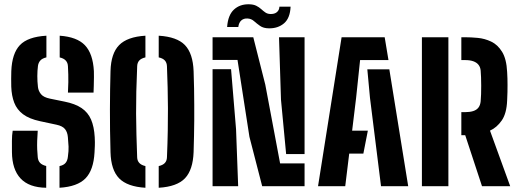

<svg xmlns="http://www.w3.org/2000/svg" viewBox="-20 -870 2422 897"><path d="M258 7.2V-94.1Q277.5 -98.1 286.4 -109Q295.3 -119.8 297.1 -137.4Q301.1 -165.9 300.3 -185Q299.5 -204.2 297.1 -229.3Q295.3 -252.1 283.9 -266.7Q272.5 -281.3 243.7 -287.4L167 -303.8Q116.2 -314.7 87.5 -336.4Q58.9 -358.1 46.5 -390.3Q34.1 -422.5 32.6 -465.1Q32.1 -484.5 32.2 -502.1Q32.3 -519.6 32.8 -537.9Q36.1 -620.4 72.9 -659.2Q109.7 -698.1 196.8 -703.2V-601.9Q177.4 -597.5 168.4 -587.3Q159.4 -577.2 157.3 -561.9Q154.5 -540.2 154.4 -514.9Q154.3 -489.6 157.3 -463.5Q159.5 -444.7 171.6 -430Q183.6 -415.3 213.4 -409.2L281.4 -395.3Q330.9 -385.5 361 -365.2Q391.1 -344.8 405.4 -311.6Q419.7 -278.4 422.5 -229.4Q423.1 -214.2 423.3 -206.6Q423.6 -198.9 423.1 -189.2Q422.7 -179.5 421.6 -157.9Q417.2 -75.6 379.5 -36.8Q341.7 2.1 258 7.2ZM195.9 7.2Q115.4 6.1 75.9 -36.5Q36.4 -79 35.8 -159.5Q35.5 -184.4 35.7 -211.8Q35.8 -239.3 39.3 -259.3H156.3Q154.4 -233.7 153.7 -212.1Q153 -190.6 153.8 -171.9Q154.5 -153.3 156.3 -135.8Q157.7 -119.2 167.3 -109Q177 -98.9 195.9 -94.5ZM297.4 -437.4Q298.9 -466.8 299.2 -486Q299.5 -505.3 299 -522.1Q298.5 -538.9 297.4 -560.5Q296.7 -577 287.1 -587.2Q277.6 -597.5 258.9 -601.7V-703.2Q339.9 -697.6 377 -658.4Q414.2 -619.1 418.6 -537.8Q419.1 -530.4 418.9 -509.9Q418.7 -489.4 418.1 -468.1Q417.5 -446.8 417 -437.4Z M659.4 7.2Q574.6 2.1 536.5 -36.9Q498.5 -76 496.3 -158.7Q494.7 -211.6 494.1 -261.9Q493.6 -312.2 493.6 -359.8Q493.6 -407.3 494.4 -452Q495.2 -496.8 496.3 -538.1Q498.5 -620.4 536.5 -659.2Q574.6 -698.1 659.4 -703.2V-601.9Q640.5 -597.6 631 -587.7Q621.6 -577.7 620.9 -561.3Q618.1 -495.9 616.8 -441.9Q615.6 -387.9 615.8 -339.3Q616.1 -290.6 617.4 -241.2Q618.8 -191.8 620.8 -135.2Q621.3 -118.9 630.8 -108.7Q640.2 -98.5 659.4 -94.1ZM721.5 7.2V-94.1Q740.6 -98.4 750.1 -108.5Q759.5 -118.7 760 -135.2Q762.9 -203.9 763.8 -259.7Q764.8 -315.4 764.6 -364.4Q764.4 -413.5 763.2 -460.9Q761.9 -508.3 760 -559.9Q759.5 -577 750.3 -587.3Q741 -597.6 721.5 -601.9V-703.2Q806.9 -698.1 844.2 -659.1Q881.5 -620 884.5 -537.3Q886 -495.3 886.7 -456Q887.4 -416.8 887.5 -379.7Q887.7 -342.5 887.5 -306.3Q887.2 -270.1 886.4 -233.7Q885.5 -197.3 884.5 -159.6Q881.5 -76.5 844.3 -37.2Q807 2.1 721.5 7.2Z M1204.9 0 1145.3 -230.9 1089.6 -590.1H973.1V-696H1163.3L1219.4 -474.5L1288.6 -106.7H1402.9V0ZM973.1 0V-546.6H1059.5L1082.8 -266.2L1092.7 0ZM1402.9 -150.1H1316.8L1292.7 -404.5L1283.5 -696H1402.9ZM1285.4 -838.9H1337.6Q1335.3 -785.1 1306.9 -761Q1278.6 -737 1236.4 -737.6Q1210.6 -737.9 1195 -749Q1179.3 -760.1 1166.6 -771.4Q1153.9 -782.7 1136.4 -783.6Q1118.5 -784.6 1107.2 -774.4Q1095.9 -764.2 1093.3 -744H1041.1Q1045.1 -799.5 1073 -825.3Q1100.8 -851 1143.7 -850Q1164.2 -849.6 1177.3 -843Q1190.5 -836.3 1200.2 -827.5Q1209.9 -818.6 1219.5 -811.9Q1229.2 -805.2 1242.2 -804.6Q1262.1 -803.7 1273.5 -813.2Q1284.9 -822.7 1285.4 -838.9Z M1465.8 0 1575.9 -696H1777.2L1794.9 -589.3H1662.3L1643.7 -412.7L1625.1 -259.4H1698.5L1677.6 -152.5H1611.5L1592.9 0ZM1760.1 0 1708.5 -412.9 1696.1 -546.2H1798.9L1887.1 0Z M1951.1 0V-696H2074.8V0ZM2363.6 0H2231.9L2153.4 -238.5H2135.3V-346.1H2153.1Q2174.9 -346.1 2190.5 -351Q2206.2 -355.9 2215 -367.1Q2223.8 -378.3 2225.6 -396.7Q2227.1 -410.9 2227.6 -430.3Q2228.1 -449.8 2228.1 -470.2Q2228.1 -490.6 2227.4 -509.2Q2226.6 -527.7 2225.6 -540.2Q2224.2 -556.3 2215.5 -567.3Q2206.8 -578.2 2191.2 -583.8Q2175.7 -589.3 2153.2 -589.3H2135.3V-696H2153.2Q2179.6 -696 2212 -693Q2244.4 -690 2274.7 -675.7Q2305 -661.4 2325.6 -628.1Q2346.3 -594.8 2349.3 -533.8Q2350.3 -518 2350.7 -503.3Q2351.1 -488.6 2351.1 -473Q2351.1 -457.5 2350.8 -439.9Q2350.4 -422.3 2349.3 -400.6Q2346.9 -339.9 2324 -307Q2301.1 -274.1 2269.2 -259.7Z"/></svg>

Font: Big Shoulders Stencil Text SC Thin
Style: Regular
Weight: 100
Designer: Patric King
Foundry: XO Type Co
Version: Version 2.001